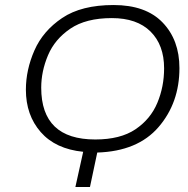

<svg xmlns="http://www.w3.org/2000/svg" viewBox="-20 -744 750 764"><path d="M280 0H338L367 -137Q528 -142 611 -238.5Q694 -335 694 -473Q694 -585 627 -654.5Q560 -724 432 -724Q304 -724 227.5 -672.5Q151 -621 117 -543.5Q83 -466 83 -387Q83 -286 142 -218.5Q201 -151 311 -140ZM359 -189Q144 -189 144 -395Q144 -460 171 -524Q198 -588 260 -630Q322 -672 425 -672Q525 -672 579 -618.5Q633 -565 633 -472Q633 -399 606 -334.5Q579 -270 519 -229.5Q459 -189 359 -189Z"/></svg>

Font: Noto Sans UI Light
Style: Italic
Weight: 300
Italic angle: -12°
Designer: Monotype Design Team
Foundry: Monotype Imaging Inc.
Version: Version 1.901